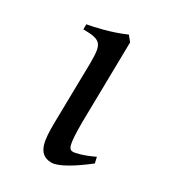

<svg xmlns="http://www.w3.org/2000/svg" viewBox="-129 -537 551 621"><g transform="rotate(30 147.0 -227.0)"><path d="M283 -53 278 -75C236 -55 210 -50 203 -50C187 -50 181 -61 181 -148L186 -449L170 -469C118 -446 62 -434 34 -429V-410C103 -410 108 -397 108 -327L104 -99C104 -44 104 15 160 15C185 15 232 -13 283 -53Z"/></g></svg>

Font: Temporarium
Style: Regular
Weight: 400
Version: Version 1.1